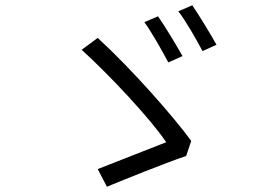

<svg xmlns="http://www.w3.org/2000/svg" viewBox="-20 -760 1040 729"><path d="M580 -698 528 -676C554 -641 597 -565 619 -523L673 -547C651 -586 605 -663 580 -698ZM710 -740 657 -717C685 -682 726 -609 749 -566L802 -590C780 -630 734 -705 710 -740ZM687 -168 706 -225C640 -316 480 -498 351 -616L290 -571C397 -474 553 -307 611 -220C557 -199 413 -142 351 -118L386 -51C451 -78 605 -140 687 -168Z"/></svg>

Font: ChiuKong Gothic CL Normal
Style: Regular
Weight: 350
Designer: Ryoko NISHIZUKA 西塚涼子 (kana, bopomofo & ideographs); Paul D. Hunt (Latin, Greek & Cyrillic); Sandoll Communications 산돌커뮤니
Foundry: Adobe
Version: Version 1.300